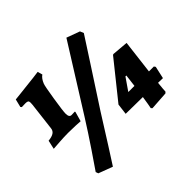

<svg xmlns="http://www.w3.org/2000/svg" viewBox="-192 -889 1191 1191"><g transform="rotate(-45 403.0 -294.0)"><path d="M192 -349Q192 -317 212 -317Q223 -317 231 -317.5Q239 -318 241 -318L243 -314L225 -250Q214 -251 182.5 -252.5Q151 -254 119 -254Q86 -254 42.5 -251Q-1 -248 -14 -247L-1 -305Q30 -308 46 -318.5Q62 -329 64 -349L86 -533Q87 -540 87 -551Q87 -563 81.5 -567Q76 -571 61 -571L29 -570L23 -577L36 -630Q29 -629 101 -637L127 -640Q173 -645 207.5 -649Q242 -653 253 -655L262 -623Q241 -609 228 -576Q222 -561 207 -466.5Q192 -372 192 -349ZM356 -207Q289 -100 236.5 -17.5Q184 65 167 91L74 56L68 39Q87 12 148.5 -79Q210 -170 262 -253L529 -679L616 -647L626 -623Q597 -578 517 -454.5Q437 -331 356 -207ZM658 -399 664 -401 770 -392 743 -169H786L793 -159L775 -78L733 -79Q730 -51 728.5 -32.5Q727 -14 727 -8L719 0L597 8L590 0Q591 -7 595.5 -29.5Q600 -52 604 -83L455 -85L464 -157ZM616 -169 626 -250H618L562 -169Z"/></g></svg>

Font: Alegreya Black
Style: Italic
Weight: 900
Italic angle: -7°
Designer: Juan Pablo del Peral
Foundry: Huerta Tipografica
Version: Version 2.007; ttfautohint (v1.6)